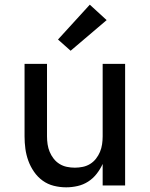

<svg xmlns="http://www.w3.org/2000/svg" viewBox="-20 -793 640 821"><path d="M263 8Q236 8 210 1.5Q184 -5 162.5 -20.5Q141 -36 125.5 -58.5Q110 -81 101 -106Q92 -131 88.5 -157Q85 -183 85 -210V-520H181V-210Q181 -193 183.5 -176Q186 -159 192.5 -143.5Q199 -128 209.5 -114.5Q220 -101 234.5 -92Q249 -83 266 -79.5Q283 -76 300 -76Q317 -76 334 -79.5Q351 -83 365.5 -92Q380 -101 390.5 -114.5Q401 -128 407.5 -143.5Q414 -159 416.5 -176Q419 -193 419 -210V-520H515V0H419V-92Q409 -70 393.5 -50Q378 -30 357 -16.5Q336 -3 311.5 2.5Q287 8 263 8ZM282 -576 228 -624 364 -773 436 -707Z"/></svg>

Font: Iosevka Custom Medium Extended
Style: Regular
Weight: 500
Width: 7
Monospace: yes
Designer: Belleve Invis
Foundry: Belleve Invis
Version: Version 11.2.4; ttfautohint (v1.8.4)